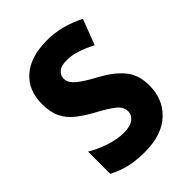

<svg xmlns="http://www.w3.org/2000/svg" viewBox="-211 -834 951 951"><g transform="rotate(-45 265.0 -358.5)"><path d="M239 9Q183 9 137 -1Q91 -11 42 -36V-192Q91 -163 141.5 -147.5Q192 -132 233 -132Q278 -132 301 -149Q324 -166 324 -193Q324 -223 295 -247Q266 -271 200 -306Q153 -332 118.5 -359.5Q84 -387 65.5 -425Q47 -463 47 -519Q47 -617 110.5 -671.5Q174 -726 288 -726Q342 -726 392 -712.5Q442 -699 489 -675L438 -541Q396 -563 359 -575Q322 -587 287 -587Q248 -587 230 -571.5Q212 -556 212 -532Q212 -504 242.5 -478Q273 -452 341 -416Q412 -377 450.5 -330Q489 -283 489 -208Q489 -112 424 -51.5Q359 9 239 9Z"/></g></svg>

Font: Noto Sans Mono Condensed Black
Style: Regular
Weight: 900
Width: 3
Designer: Monotype Design Team
Foundry: Monotype Imaging Inc.
Version: Version 2.014